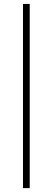

<svg xmlns="http://www.w3.org/2000/svg" viewBox="-20 -841 271 987"><path d="M98.1 126V-820.8H132.8V126Z"/></svg>

Font: Montserrat Ultra Light
Style: Regular
Weight: 200
Designer: Julieta Ulanovsky
Foundry: Julieta Ulanovsky
Version: Version 3.001;PS 003.001;hotconv 1.0.70;makeotf.lib2.5.58329